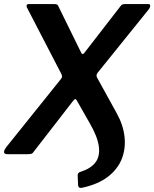

<svg xmlns="http://www.w3.org/2000/svg" viewBox="-21 -762 763 949"><path d="M385 166Q367 170 365 154L363 108Q361 91 378 87Q428 71 451 40.5Q474 10 467.5 -38.5Q461 -87 422 -154L360 -263Q356 -272 351.5 -272Q347 -272 340 -263L144 -10Q140 -3 132.5 -1.5Q125 0 116 0H15Q1 0 -1 -8.5Q-3 -17 11 -36L275 -365Q283 -374 285 -380Q287 -386 283 -395L112 -725Q109 -732 111 -737Q113 -742 122 -742H245Q256 -742 261 -739.5Q266 -737 269 -728L380 -502Q387 -488 397 -502L575 -732Q580 -739 585 -740.5Q590 -742 600 -742H711Q722 -742 721.5 -733.5Q721 -725 716 -718L462 -403Q452 -391 459 -378L555 -204Q588 -145 594.5 -86.5Q601 -28 581 23Q561 74 512.5 111.5Q464 149 385 166Z"/></svg>

Font: Libre Franklin SemiBold
Style: Italic
Weight: 600
Italic angle: -8°
Designer: Pablo Impallari, Rodrigo Fuenzalida, Nhung Nguyen
Foundry: Impallari Type
Version: Version 3.000